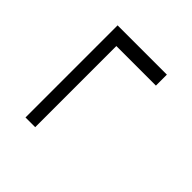

<svg xmlns="http://www.w3.org/2000/svg" viewBox="-22 -534 712 712"><g transform="rotate(-45 334.5 -178.0)"><path d="M576 -307V-48.5H518.5V-256H93V-307Z"/></g></svg>

Font: Merriweather 96pt
Style: Regular
Weight: 400
Version: Version 2.100